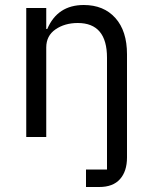

<svg xmlns="http://www.w3.org/2000/svg" viewBox="-20 -548 608 768"><path d="M324 200V130H408V-317Q408 -456 291 -456Q239 -456 202 -430.5Q165 -405 165 -358V0H85V-516H165V-432H169Q210 -528 315 -528Q395 -528 441.5 -476Q488 -424 488 -331V82Q488 137 460 168.5Q432 200 377 200Z"/></svg>

Font: Aneliza
Style: Regular
Weight: 400
Designer: Mike Abbink, Paul van der Laan, Pieter van Rosmalen
Foundry: Bold Monday
Version: Version 3.0